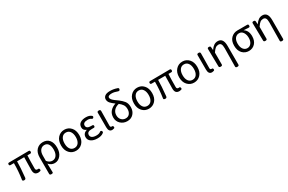

<svg xmlns="http://www.w3.org/2000/svg" viewBox="202 -2565 6779 4519"><g transform="rotate(-30 3591.5 -305.0)"><path d="M423 -122 429 -468H236Q236 -317 208 -39Q204 5 158 2.5Q112 0 117 -33Q150 -242 150 -468H58Q25 -468 25 -503Q25 -538 58 -538L594 -543Q627 -543 627 -505.5Q627 -468 594 -468H517Q509 -326 509 -116Q509 -63 560 -63L571 -65Q604 -68 610 -33.5Q616 1 583 6L541 13Q479 13 451 -20.5Q423 -54 423 -122Z M741 166V-278Q741 -412 809 -484.5Q877 -557 985 -557Q1093 -557 1154 -483.5Q1215 -410 1215 -278.5Q1215 -147 1148.5 -67Q1082 13 987.5 13Q893 13 827 -64Q832 97 832 172Q833 199 787 199Q741 199 741 166ZM828 -137Q890 -63 964 -63Q1038 -63 1079.5 -121.5Q1121 -180 1121 -276.5Q1121 -373 1085.5 -426.5Q1050 -480 981.5 -480Q913 -480 870.5 -427Q828 -374 828 -276Z M1742.5 -63Q1672 13 1566 13Q1460 13 1389 -63.5Q1318 -140 1318 -271.5Q1318 -403 1389 -480Q1460 -557 1566 -557Q1672 -557 1742.5 -480Q1813 -403 1813 -271Q1813 -139 1742.5 -63ZM1453.5 -119Q1494 -63 1566 -63Q1638 -63 1678.5 -119Q1719 -175 1719 -271Q1719 -367 1678.5 -424Q1638 -481 1566 -481Q1494 -481 1453.5 -424Q1413 -367 1413 -271Q1413 -175 1453.5 -119Z M2028 -290Q1942 -321 1942 -401Q1942 -481 2001 -519Q2060 -557 2151 -557Q2242 -557 2294 -516Q2325 -497 2306.5 -466.5Q2288 -436 2257 -455Q2223 -484 2162 -484Q2033 -484 2033 -400Q2033 -316 2158 -316H2192Q2225 -316 2225 -281.5Q2225 -247 2192 -247H2141Q2007 -250 2007 -157Q2007 -112 2046 -86Q2085 -60 2160 -60Q2235 -60 2273 -93Q2303 -115 2322.5 -84.5Q2342 -54 2313 -34Q2255 13 2149 13Q2043 13 1979 -31Q1915 -75 1915 -150Q1915 -255 2028 -290Z M2543 -500Q2538 -256 2538 -106Q2538 -63 2576 -63Q2609 -69 2615.5 -34.5Q2622 0 2590 5L2549 13Q2453 13 2453 -113V-510Q2453 -543 2499 -543Q2545 -543 2543 -500Z M2783 -55Q2711 -123 2711 -225.5Q2711 -328 2769 -393.5Q2827 -459 2921 -488Q2849 -539 2809 -584Q2770 -630 2770 -685Q2770 -740 2815.5 -774.5Q2861 -809 2955.5 -809Q3050 -809 3145 -776Q3182 -765 3170.5 -729Q3159 -693 3120 -705Q3029 -739 2965 -739Q2857 -739 2857 -682Q2857 -633 2949 -566Q2960 -558 2984 -541Q3008 -524 3034 -504Q3098 -456 3145.5 -397.5Q3193 -339 3193 -233.5Q3193 -128 3129.5 -57.5Q3066 13 2961 13Q2856 13 2783 -55ZM2984 -442Q2897 -422 2848.5 -368Q2800 -314 2800 -236Q2800 -158 2846 -110.5Q2892 -63 2960 -63Q3028 -63 3065.5 -111.5Q3103 -160 3103 -233Q3103 -306 3072 -352Q3041 -398 2984 -442Z M3722.5 -63Q3652 13 3546 13Q3440 13 3369 -63.5Q3298 -140 3298 -271.5Q3298 -403 3369 -480Q3440 -557 3546 -557Q3652 -557 3722.5 -480Q3793 -403 3793 -271Q3793 -139 3722.5 -63ZM3433.5 -119Q3474 -63 3546 -63Q3618 -63 3658.5 -119Q3699 -175 3699 -271Q3699 -367 3658.5 -424Q3618 -481 3546 -481Q3474 -481 3433.5 -424Q3393 -367 3393 -271Q3393 -175 3433.5 -119Z M4256 -122 4262 -468H4069Q4069 -317 4041 -39Q4037 5 3991 2.5Q3945 0 3950 -33Q3983 -242 3983 -468H3891Q3858 -468 3858 -503Q3858 -538 3891 -538L4427 -543Q4460 -543 4460 -505.5Q4460 -468 4427 -468H4350Q4342 -326 4342 -116Q4342 -63 4393 -63L4404 -65Q4437 -68 4443 -33.5Q4449 1 4416 6L4374 13Q4312 13 4284 -20.5Q4256 -54 4256 -122Z M4951.5 -63Q4881 13 4775 13Q4669 13 4598 -63.5Q4527 -140 4527 -271.5Q4527 -403 4598 -480Q4669 -557 4775 -557Q4881 -557 4951.5 -480Q5022 -403 5022 -271Q5022 -139 4951.5 -63ZM4662.5 -119Q4703 -63 4775 -63Q4847 -63 4887.5 -119Q4928 -175 4928 -271Q4928 -367 4887.5 -424Q4847 -481 4775 -481Q4703 -481 4662.5 -424Q4622 -367 4622 -271Q4622 -175 4662.5 -119Z M5255 -500Q5250 -256 5250 -106Q5250 -63 5288 -63Q5321 -69 5327.5 -34.5Q5334 0 5302 5L5261 13Q5165 13 5165 -113V-510Q5165 -543 5211 -543Q5257 -543 5255 -500Z M5793 166Q5799 -66 5799 -332Q5799 -409 5778.5 -443Q5758 -477 5711.5 -477Q5665 -477 5629.5 -450.5Q5594 -424 5548 -355V-33Q5548 0 5502.5 0Q5457 0 5457 -33L5449 -510Q5449 -543 5490.5 -543Q5532 -543 5534 -510L5540 -429Q5586 -495 5632 -526Q5678 -557 5737 -557Q5885 -557 5885 -344V166Q5885 199 5839 199Q5793 199 5793 166Z M6090 -61Q6020 -136 6020 -268Q6020 -400 6092 -471.5Q6164 -543 6268 -543H6532Q6565 -543 6565 -504Q6565 -465 6532 -466L6394 -474Q6501 -409 6501 -254Q6501 -131 6434 -59Q6367 13 6264 13Q6161 13 6090 -61ZM6115 -268.5Q6115 -173 6157 -118Q6199 -63 6264.5 -63Q6330 -63 6371 -117Q6412 -171 6412 -259Q6412 -347 6373 -407Q6334 -467 6266 -467Q6198 -467 6156.5 -415.5Q6115 -364 6115 -268.5Z M7007 166Q7013 -66 7013 -332Q7013 -409 6992.5 -443Q6972 -477 6925.5 -477Q6879 -477 6843.5 -450.5Q6808 -424 6762 -355V-33Q6762 0 6716.5 0Q6671 0 6671 -33L6663 -510Q6663 -543 6704.5 -543Q6746 -543 6748 -510L6754 -429Q6800 -495 6846 -526Q6892 -557 6951 -557Q7099 -557 7099 -344V166Q7099 199 7053 199Q7007 199 7007 166Z"/></g></svg>

Font: Raw Maruko Gothic CJK TC
Style: Regular
Weight: 400
Version: Version 1.001